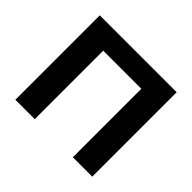

<svg xmlns="http://www.w3.org/2000/svg" viewBox="-157 -913 1126 1126"><g transform="rotate(45 406.0 -350.0)"><path d="M725 -700V0H564V-568H248V0H87V-700Z"/></g></svg>

Font: mBank
Style: Bold
Weight: 700
Designer: Julieta Ulanovsky
Foundry: Julieta Ulanovsky
Version: Version 7.200